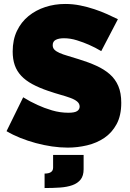

<svg xmlns="http://www.w3.org/2000/svg" viewBox="-20 -736 657 969"><path d="M491 -478Q461 -496 429 -510Q402 -522 368.5 -532.5Q335 -543 303 -543Q277 -543 261.5 -535Q246 -527 246 -508Q246 -494 255 -485Q264 -476 281 -468.5Q298 -461 322.5 -454Q347 -447 378 -437Q427 -422 466.5 -404Q506 -386 534 -361.5Q562 -337 577 -302Q592 -267 592 -217Q592 -153 568.5 -109.5Q545 -66 506.5 -40Q468 -14 419.5 -2.5Q371 9 322 9Q283 9 242 3Q201 -3 160.5 -14Q120 -25 82.5 -40Q45 -55 13 -74L97 -245Q132 -223 170 -206Q202 -191 242.5 -179Q283 -167 325 -167Q357 -167 369.5 -175.5Q382 -184 382 -198Q382 -213 369.5 -223.5Q357 -234 335 -242Q313 -250 284.5 -258Q256 -266 224 -277Q177 -293 143 -311.5Q109 -330 87 -353.5Q65 -377 54.5 -407Q44 -437 44 -476Q44 -535 65.5 -580Q87 -625 124 -655Q161 -685 208.5 -700.5Q256 -716 309 -716Q348 -716 385 -708.5Q422 -701 456.5 -689.5Q491 -678 521 -664.5Q551 -651 575 -639ZM205 140Q248 140 248 110V46H402V118Q402 151 387 170Q372 189 345.5 198.5Q319 208 283 210.5Q247 213 205 213Z"/></svg>

Font: Raleway
Style: Heavy
Weight: 900
Designer: Matt McInerney, Pablo Impallari, Rodrigo Fuenzalida
Foundry: Matt McInerney, Pablo Impallari, Rodrigo Fuenzalida
Version: Version 2.001; ttfautohint (v0.8) -G 200 -r 50